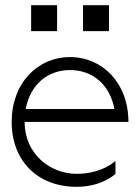

<svg xmlns="http://www.w3.org/2000/svg" viewBox="-20 -720 540 740"><path d="M300 -600H400V-700H300ZM25 -250C25 -100 125 0 275 0C375 0 425 -50 425 -50V-100C425 -100 375 -50 275 -50C175 -50 75 -125 75 -250H475C475 -400 375 -500 250 -500C125 -500 25 -400 25 -250ZM79 -300C97 -395 164 -450 250 -450C336 -450 403 -395 421 -300ZM100 -600H200V-700H100Z"/></svg>

Font: LS-VG5000 Light
Style: Regular
Weight: 400
Designer: Justin Bihan, 2021
Foundry: Justin Bihan, 2021
Version: Version 1.000;Glyphs 3.1.2 (3151)